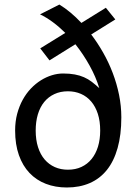

<svg xmlns="http://www.w3.org/2000/svg" viewBox="-20 -811 606 843"><path d="M136.7 -237.8Q136.7 -196.8 147 -164.8Q157.2 -132.8 176 -110.8Q194.8 -88.9 220.7 -77.4Q246.6 -65.9 278.3 -65.9Q311.5 -65.9 337.6 -78.1Q363.8 -90.3 382.1 -112.8Q400.4 -135.3 410.2 -167Q419.9 -198.7 419.9 -237.8Q419.9 -278.8 409.7 -310.8Q399.4 -342.8 380.6 -365Q361.8 -387.2 335.7 -398.7Q309.6 -410.2 278.3 -410.2Q245.1 -410.2 218.8 -397.9Q192.4 -385.7 174.1 -363.3Q155.8 -340.8 146.2 -308.8Q136.7 -276.9 136.7 -237.8ZM380.4 -659.7Q408.7 -622.6 433.1 -579.6Q457.5 -536.6 475.1 -490.2Q492.7 -443.8 502.7 -394.8Q512.7 -345.7 512.7 -295.9Q512.7 -218.8 496.3 -160.9Q480 -103 449.2 -64.7Q418.5 -26.4 374 -7.1Q329.6 12.2 273.4 12.2Q223.1 12.2 181.4 -3.9Q139.6 -20 109.6 -51.5Q79.6 -83 63 -129.9Q46.4 -176.8 46.4 -237.8Q46.4 -277.3 55.4 -311.3Q64.5 -345.2 79.8 -373Q95.2 -400.9 115.7 -422.4Q136.2 -443.8 159.7 -458.5Q183.1 -473.1 208 -480.7Q232.9 -488.3 256.8 -488.3Q286.1 -488.3 308.3 -484.1Q330.6 -480 348.9 -471.9Q367.2 -463.9 383.1 -451.7Q398.9 -439.5 416 -423.8Q400.9 -473.6 373.5 -522.9Q346.2 -572.3 311 -616.7L197.3 -545.9L156.7 -598.6L266.6 -666.5Q240.2 -692.9 212.2 -713.6Q184.1 -734.4 155.8 -748L240.7 -791Q265.6 -775.9 289.8 -755.6Q314 -735.4 337.4 -710.4L444.8 -776.9L486.3 -725.6Z"/></svg>

Font: Andika Viet
Style: Regular
Weight: 400
Designer: Victor Gaultney, Annie Olsen, Julie Remington, Don Collingsworth, Eric Hays, Becca Hirsbrunner
Foundry: SIL International
Version: Version 5.000